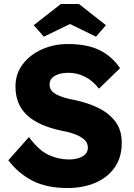

<svg xmlns="http://www.w3.org/2000/svg" viewBox="-20 -938 675 968"><path d="M320 10Q216 10 144.5 -26.5Q73 -63 22 -130L126 -247Q175 -180 225 -157Q275 -134 328 -134Q369 -134 396 -149.5Q423 -165 423 -194Q423 -219 403.5 -235.5Q384 -252 353 -263Q322 -274 286 -280Q171 -305 114.5 -359Q58 -413 58 -502Q58 -566 94.5 -614Q131 -662 191 -689Q251 -716 321 -716Q423 -716 485.5 -683.5Q548 -651 585 -594L479 -491Q448 -531 408.5 -551Q369 -571 326 -571Q282 -571 256 -555.5Q230 -540 230 -511Q230 -479 266 -461Q302 -443 351 -435Q424 -420 478.5 -392.5Q533 -365 563.5 -322.5Q594 -280 594 -218Q594 -146 559 -95Q524 -44 462 -17Q400 10 320 10ZM201 -753 150 -811 287 -918H378L514 -811L464 -753L333 -817Z"/></svg>

Font: Readex Pro
Style: Bold
Weight: 700
Designer: Bonnie Shaver-Troup, Thomas Jockin
Foundry: Lexend
Version: Version 1.203; ttfautohint (v1.8.3)